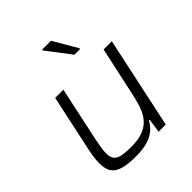

<svg xmlns="http://www.w3.org/2000/svg" viewBox="-204 -870 1009 1009"><g transform="rotate(-45 300.5 -365.0)"><path d="M272 -733 374 -599H416L417 -604L339 -738H273ZM225 8C335 8 379 -29 407 -78H412L401 0H454L563 -510H502L445 -247C422 -143 401 -45 246 -45C158 -45 125 -56 125 -116C125 -138 131 -169 138 -206L203 -510H142L75 -197C67 -160 63 -128 63 -102C63 -25 100 8 225 8Z"/></g></svg>

Font: Saira UNSAM Light Italic
Style: Regular
Weight: 300
Italic angle: -12°
Designer: Hector Gatti with collaboration of the Omnibus-Type team
Foundry: Omnibus-Type
Version: Version 0.072;PS 000.072;hotconv 1.0.88;makeotf.lib2.5.64775